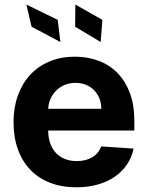

<svg xmlns="http://www.w3.org/2000/svg" viewBox="-20 -797 638 828"><path d="M38.4 -270.2Q38.4 -333.5 57.2 -385.5Q76 -437.5 110.4 -474.6Q144.9 -511.7 193.9 -532.1Q242.9 -552.6 302.9 -552.6Q356.9 -552.6 403.8 -535.3Q450.6 -518.1 485.3 -483.5Q519.9 -448.9 539.6 -397Q559.3 -345.2 559.3 -275.6V-234H187.9V-233.7Q187.9 -203.1 196.6 -178.8Q205.3 -154.5 221.2 -137.4Q237.2 -120.4 260.1 -111.3Q283 -102.3 311.4 -102.3Q349.4 -102.3 377.1 -118.3Q404.8 -134.2 416.2 -165.5L556.1 -156.2Q548.3 -118.3 527.5 -87.5Q506.7 -56.8 475.1 -35Q443.5 -13.1 401.6 -1.2Q359.7 10.7 308.9 10.7Q246.1 10.7 195.8 -8.9Q145.6 -28.4 110.6 -65Q75.6 -101.6 57 -153.4Q38.4 -205.3 38.4 -270.2ZM416.9 -327.8Q416.9 -352.3 408.6 -372.7Q400.2 -393.1 385.7 -408Q371.1 -422.9 350.5 -431.3Q329.9 -439.6 305.4 -439.6Q280.2 -439.6 259.2 -430.9Q238.3 -422.2 222.8 -407Q207.4 -391.7 198.2 -371.4Q188.9 -351.2 187.9 -327.8ZM93.8 -777.3 229 -711.3 240.4 -615.8 116.1 -681.8ZM305 -777.3 421.5 -711.3 414.1 -615.8 304 -681.8Z"/></svg>

Font: Cannonade
Style: Bold
Weight: 700
Designer: Rasmus Andersson
Foundry: rsms
Version: Version 3.012;git-f93a4a705